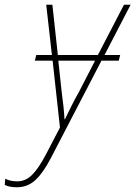

<svg xmlns="http://www.w3.org/2000/svg" viewBox="-134 -547 571 810"><path d="M-63 243Q-95 243 -114 233L-112 207Q-102 212 -90 215Q-78 218 -61 218Q-27 218 0 192Q27 166 58 108L119 -9L88 -291H13L19 -315H85L61 -527H87L110 -315H279L389 -527H417L307 -315H373L367 -291H294L81 119Q49 181 16 212Q-17 243 -63 243ZM138 -44H140Q151 -66 165.5 -96Q180 -126 199 -159L267 -291H112L126 -161Q131 -125 134 -95.5Q137 -66 138 -44Z"/></svg>

Font: Noto Sans SemiCondensed Thin
Style: Italic
Weight: 100
Width: 4
Italic angle: -12°
Designer: Monotype Design Team
Foundry: Monotype Imaging Inc.
Version: Version 2.013; ttfautohint (v1.8.4.7-5d5b)